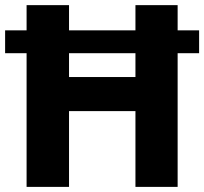

<svg xmlns="http://www.w3.org/2000/svg" viewBox="-41 -731 799 751"><path d="M-21 -522.9V-612.3H737.8V-522.9ZM538.6 -296.4H177.2V-429.7H538.6ZM229 0H63V-710.9H229ZM653.8 0H488.8V-710.9H653.8Z"/></svg>

Font: Heebo ExtraBold
Style: Regular
Weight: 800
Designer: Oded Ezer
Foundry: Ezer Type House
Version: Version 3.100